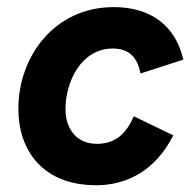

<svg xmlns="http://www.w3.org/2000/svg" viewBox="-20 -524 564 554"><path d="M258 10.5C348 10.5 430 -34 480 -133.5L366 -188.5C346 -142.5 316.5 -109 259.5 -109C198 -109 169 -155.5 169 -209C169 -289.5 215 -384 305.5 -384C354.5 -384 377 -356 385.5 -312L509 -352C486 -451.5 413.5 -503.5 308 -503.5C138 -503.5 33 -362 33 -210C33 -92.5 101 10.5 258 10.5Z"/></svg>

Font: HK Grotesk ExtraBold
Style: Italic
Weight: 800
Italic angle: -16°
Designer: Alfredo Marco Pradil
Foundry: Hanken Design Co.
Version: Version 3.001;FEAKit 1.0